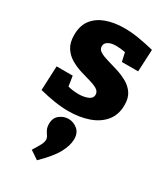

<svg xmlns="http://www.w3.org/2000/svg" viewBox="-217 -646 945 1085"><g transform="rotate(30 256.0 -104.0)"><path d="M204 -398Q204 -378 224 -366Q244 -354 276 -345Q308 -336 343 -325Q378 -314 410 -296.5Q442 -279 462 -250Q482 -221 482 -175Q482 -111 447.5 -69Q413 -27 354 -6.5Q295 14 223 14Q179 14 131 6.5Q83 -1 33 -14L40 -172H145L155 -107Q172 -102 191.5 -100Q211 -98 226 -98Q258 -98 284.5 -108.5Q311 -119 311 -143Q311 -164 291 -176Q271 -188 240 -196.5Q209 -205 174 -216Q139 -227 108 -245.5Q77 -264 57 -295Q37 -326 37 -376Q37 -438 67.5 -476.5Q98 -515 149.5 -533Q201 -551 266 -551Q311 -551 359.5 -543Q408 -535 460 -522L453 -378H347L334 -435Q300 -441 274 -441Q243 -441 223.5 -430Q204 -419 204 -398ZM209 343 154 306Q178 268 187 250Q196 232 196 218Q196 205 188 193.5Q180 182 172.5 167.5Q165 153 165 130Q165 91 191 71Q217 51 248 51Q279 51 305.5 72Q332 93 332 135Q332 176 305 226Q278 276 209 343Z"/></g></svg>

Font: Bitter ExtraBold
Style: Regular
Weight: 800
Designer: Sol Matas, and Bitter project Authors
Foundry: Sol Matas
Version: Version 2.001